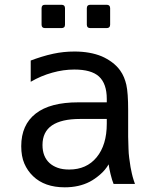

<svg xmlns="http://www.w3.org/2000/svg" viewBox="-20 -778 642 812"><path d="M170.4 -659.2Q155.8 -659.2 155.8 -673.8V-743.2Q155.8 -757.8 170.4 -757.8H240.2Q254.9 -757.8 254.9 -743.2V-673.8Q254.9 -659.2 240.2 -659.2ZM361.8 -659.2Q347.2 -659.2 347.2 -673.8V-743.2Q347.2 -757.8 361.8 -757.8H431.2Q445.8 -757.8 445.8 -743.2V-673.8Q445.8 -659.2 431.2 -659.2ZM253.9 14.2Q168.5 14.2 119.6 -33.2Q96.2 -55.7 83 -86.2Q69.8 -116.7 69.8 -159.7Q69.8 -250 131.3 -297.9Q191.9 -345.2 311 -345.2H431.6V-359.4Q431.6 -424.3 398.4 -454.6Q366.2 -483.9 294.4 -483.9Q248 -483.9 201.2 -470.7Q153.3 -457.5 109.9 -432.1V-522Q130.4 -529.8 155.3 -537.6Q180.2 -545.4 205.6 -550.8Q249 -560.1 294.9 -560.1Q361.3 -560.1 410.6 -539.6Q433.1 -529.8 453.4 -514.9Q473.6 -500 487.8 -480.5Q498 -466.3 504.4 -450.7Q510.7 -435.1 514.2 -419.9Q522 -385.3 522 -312V-200.2Q522.9 -171.9 523.4 -150.4Q523.9 -128.9 526.4 -110.4Q528.8 -89.8 532 -71.8Q535.2 -53.7 537.6 -44.4Q541 -29.3 545.4 -15.9Q549.8 -2.4 550.8 0H460.4Q454.1 -14.6 447.3 -42.5Q444.8 -53.2 442.6 -64.2Q440.4 -75.2 439.5 -83Q425.3 -58.6 403.1 -39.6Q380.9 -20.5 359.4 -9.3Q314 14.2 253.9 14.2ZM272.5 -61Q346.2 -61 388.7 -112.8Q431.6 -165 431.6 -254.9V-274.9H317.9Q240.2 -274.9 199.7 -247.6Q159.7 -220.2 159.7 -164.6Q159.7 -115.7 189.5 -88.4Q203.6 -75.7 223.9 -68.4Q244.1 -61 272.5 -61Z"/></svg>

Font: Vazir Code Hack
Style: Code-Hack
Weight: 400
Foundry: DejaVu fonts team - Redesigned by Saber Rastikerdar
Version: Version 1.1.2